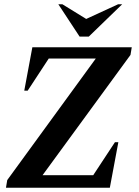

<svg xmlns="http://www.w3.org/2000/svg" viewBox="-20 -882 651 902"><path d="M8 0 14 -36 430 -607H209L110 -456H94L132 -660H599L593 -624L180 -59H418L520 -214H536L496 0ZM354 -710 254 -862H273L385 -793L535 -862H554L397 -710Z"/></svg>

Font: Spectral SC
Style: Bold Italic
Weight: 700
Italic angle: -10°
Designer: Jean-Baptiste Levee
Foundry: Production Type
Version: Version 2.001